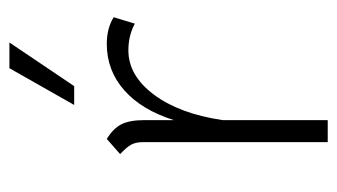

<svg xmlns="http://www.w3.org/2000/svg" viewBox="-178 -556 733 418"><g transform="rotate(-90 189.0 -346.5)"><path d="M361 -466 347 -420Q321 -434 289 -434Q234 -434 192.5 -378.5Q151 -323 137 -229V0H89V-403Q89 -418 83.5 -428Q78 -438 63 -452L96 -481Q119 -467 128 -449Q137 -431 137 -399V-335Q159 -405 202 -443Q245 -481 303 -481Q337 -481 361 -466ZM250 -693H306L211 -552H170Z"/></g></svg>

Font: KoHo Light
Style: Regular
Weight: 300
Version: Version 1.000; ttfautohint (v1.6)